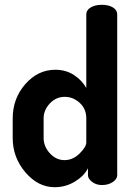

<svg xmlns="http://www.w3.org/2000/svg" viewBox="-20 -772 560 801"><path d="M469 -712V-41Q469 -25 450.5 -12.5Q432 0 405 0Q382 0 364.5 -13Q347 -26 347 -41V-70Q331 -38 292.5 -14.5Q254 9 208 9Q139 9 86 -53Q33 -115 33 -196V-278Q33 -361 85.5 -421Q138 -481 211 -481Q255 -481 288.5 -459Q322 -437 340 -405V-712Q340 -730 358.5 -741Q377 -752 405 -752Q433 -752 451 -741Q469 -730 469 -712ZM162 -278V-196Q162 -161 188 -132.5Q214 -104 249 -104Q284 -104 312 -131.5Q340 -159 340 -178V-278Q340 -318 312.5 -343Q285 -368 250 -368Q214 -368 188 -340.5Q162 -313 162 -278Z"/></svg>

Font: Dosis
Style: Bold
Weight: 700
Designer: Edgar Tolentino, Pablo Impallari, Igino Marini
Foundry: Edgar Tolentino, Pablo Impallari, Igino Marini
Version: Version 1.007